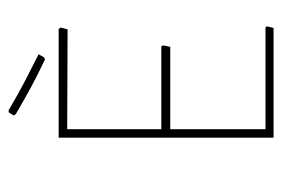

<svg xmlns="http://www.w3.org/2000/svg" viewBox="-126 -538 664 452"><g transform="rotate(-90 206.0 -312.0)"><path d="M366.2 0H107.9V-505.9H363.8L367.2 -501L362.8 -484.9L127.9 -485.8V-264.2H323.2L325.2 -259.8L321.8 -243.2H127.9V-19H367.2L370.1 -16.1ZM292 -538.1Q254.9 -555.7 227.1 -570.8Q199.2 -585.9 163.1 -606.9L160.2 -611.8L167 -623L171.9 -624Q212.4 -600.1 241.7 -585Q262.2 -574.2 304.2 -553.2L296.9 -540Z"/></g></svg>

Font: Datalegreya
Style: Thin
Weight: 250
Designer: Figs Lab
Foundry: Figs Lab
Version: Version 1.002;PS 001.002;hotconv 1.0.70;makeotf.lib2.5.58329